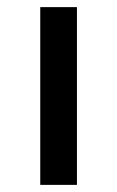

<svg xmlns="http://www.w3.org/2000/svg" viewBox="-20 -519 329 539"><path d="M93 0V-499H196V0Z"/></svg>

Font: Nunito Sans 12pt ExtraLight 6pt Medium
Style: Regular
Weight: 500
Version: Version 3.101;gftools[0.9.27]